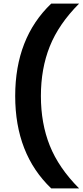

<svg xmlns="http://www.w3.org/2000/svg" viewBox="-20 -828 460 1068"><path d="M64.5 -294Q64.5 -616.5 265 -808H420Q306.5 -694 257 -570.2Q207.5 -446.5 207.5 -294Q207.5 -141.5 257 -17.8Q306.5 106 420 220H265Q64.5 28.5 64.5 -294Z"/></svg>

Font: Encode Sans Expanded SemiBold
Style: Regular
Weight: 600
Width: 7
Designer: Multiple Designers
Foundry: Impallari Type
Version: Version 2.000